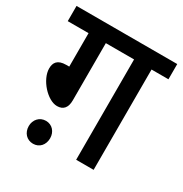

<svg xmlns="http://www.w3.org/2000/svg" viewBox="-156 -741 853 895"><g transform="rotate(30 271.0 -293.0)"><path d="M205 -540H357V0H451V-540H542V-622H0V-540H112V-360H96C49 -360 35 -337 35 -306C35 -246 102 -172 154 -172C188 -172 205 -193 205 -232ZM87 -26C87 10 111 36 145 36C179 36 202 10 202 -26C202 -60 179 -87 145 -87C111 -87 87 -60 87 -26Z"/></g></svg>

Font: Noto Sans Devanagari UI SemiCondensed Medium
Style: Regular
Weight: 500
Width: 4
Designer: Jelle Bosma - Monotype Design Team
Foundry: Monotype Imaging Inc.
Version: Version 2.004